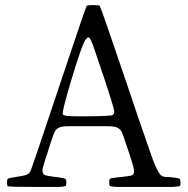

<svg xmlns="http://www.w3.org/2000/svg" viewBox="-20 -739 742 759"><path d="M663.1 0Q684.6 -1 690.4 -3.9Q694.3 -5.9 693.4 -13.7Q693.4 -15.6 693.4 -17.6Q693.4 -30.3 689 -32.7Q684.6 -35.2 660.2 -38.1Q653.3 -39.1 642.6 -39.1Q622.1 -39.1 614.3 -47.9Q602.5 -60.5 584 -108.4Q571.3 -143.6 526.4 -274.4Q502 -346.7 487.3 -390.6Q377.9 -712.9 374 -716.8Q368.2 -718.8 348.6 -718.8Q329.1 -718.8 323.2 -716.8Q319.3 -712.9 212.9 -394Q106.4 -75.2 102.5 -67.4Q97.7 -53.7 86.4 -48.8Q75.2 -43.9 41 -39.1Q12.7 -35.2 10.3 -31.7Q7.8 -28.3 7.8 -17.1Q7.8 -5.9 10.7 -2.9Q13.7 0 125 0Q131.8 0 143.6 0Q198.2 0 212.9 0Q234.4 -1 239.3 -3.9Q242.2 -5.9 242.2 -13.7Q242.2 -16.6 242.2 -17.6Q242.2 -30.3 237.3 -32.7Q232.4 -35.2 204.1 -39.1Q201.2 -39.1 194.3 -40Q163.1 -43.9 156.2 -47.9Q145.5 -53.7 148.4 -72.3Q151.4 -85 167 -132.8Q169.9 -142.6 171.9 -148.4Q175.8 -159.2 180.7 -175.8Q192.4 -211.9 198.2 -221.7Q207 -235.4 226.6 -238.3Q240.2 -241.2 290 -240.2Q314.5 -240.2 329.1 -240.2Q342.8 -240.2 366.2 -240.2Q416 -241.2 429.7 -238.3Q449.2 -235.4 458 -222.7Q464.8 -212.9 475.6 -177.7Q481.4 -161.1 484.4 -151.4Q486.3 -145.5 490.2 -134.8Q506.8 -85 508.8 -71.3Q512.7 -52.7 502.9 -46.9Q496.1 -43 465.8 -40Q460 -39.1 457 -39.1Q453.1 -39.1 446.3 -38.1Q419.9 -35.2 416 -33.2Q412.1 -31.2 412.1 -22.5Q412.1 -19.5 412.1 -18.1Q412.1 -16.6 412.1 -13.7Q411.1 -5.9 415 -3.9Q419.9 -1 442.4 0Q457 0 515.6 0Q538.1 0 551.8 0Q565.4 0 589.8 0Q648.4 0 663.1 0ZM237.3 -282.2Q233.4 -284.2 229.5 -285.2Q220.7 -286.1 263.7 -428.7Q306.6 -571.3 320.3 -585Q328.1 -593.8 333 -589.8Q338.9 -585 350.6 -551.8Q359.4 -527.3 389.6 -436.5Q415 -360.4 421.9 -335.9Q431.6 -305.7 431.6 -295.9Q431.6 -289.1 424.8 -284.2Q419.9 -280.3 334 -279.3Q248 -278.3 237.3 -282.2Z"/></svg>

Font: Bpmf GenWan Min R
Style: R
Weight: 400
Foundry: But Ko
Version: Version 1.320